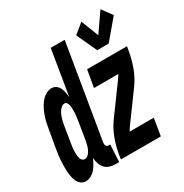

<svg xmlns="http://www.w3.org/2000/svg" viewBox="-202 -923 1024 1071"><g transform="rotate(-30 310.5 -387.5)"><path d="M45 8Q27 8 14 -2Q1 -12 -6 -28Q-13 -44 -16 -60.5Q-19 -77 -20 -94Q-21 -111 -20.5 -128.5Q-20 -146 -19 -163.5Q-18 -181 -15.5 -199Q-13 -217 -10 -234L9 -344Q12 -364 16.5 -384Q21 -404 27.5 -423.5Q34 -443 43.5 -462Q53 -481 66 -498Q79 -515 98 -526.5Q117 -538 137 -538Q153 -538 165.5 -529Q178 -520 184.5 -505.5Q191 -491 194 -475.5Q197 -460 198 -444L246 -735H336L236 -134Q235 -129 235 -123.5Q235 -118 237 -113Q239 -108 243 -105Q247 -102 252 -102H264L258 8H234Q215 8 197 2Q179 -4 167.5 -17Q156 -30 150 -48Q144 -66 143 -85Q136 -69 127 -53Q118 -37 106.5 -23.5Q95 -10 78.5 -1Q62 8 45 8ZM101 -102Q114 -102 124.5 -113Q135 -124 141 -137Q147 -150 150 -163Q153 -176 156 -189L174 -299Q175 -308 176.5 -317Q178 -326 179 -335Q180 -344 180.5 -353Q181 -362 181 -371Q181 -380 180.5 -388.5Q180 -397 178 -405.5Q176 -414 171 -421Q166 -428 157 -428Q147 -428 138 -421Q129 -414 122.5 -405Q116 -396 112 -386Q108 -376 104.5 -366Q101 -356 99 -346Q97 -336 95 -326L77 -216Q76 -208 74.5 -200Q73 -192 72.5 -183.5Q72 -175 72 -167Q72 -159 72 -151Q72 -143 73.5 -135Q75 -127 77.5 -120Q80 -113 86 -107.5Q92 -102 101 -102ZM464 -594 404 -724 467 -776 511 -663 594 -783 642 -717 538 -594ZM274 0 279 -33Q287 -80 304.5 -127Q322 -174 352 -215L482 -393Q487 -399 491 -406Q495 -413 499 -420H343L362 -530H619L613 -497Q605 -450 587.5 -403Q570 -356 541 -315L411 -137Q406 -131 402 -124Q398 -117 394 -110H549L531 0Z"/></g></svg>

Font: Iosevka Curly XBdEx
Style: Italic
Weight: 800
Width: 7
Italic angle: -9°
Monospace: yes
Designer: Belleve Invis
Foundry: Belleve Invis
Version: Version 11.1.0; ttfautohint (v1.8.3)